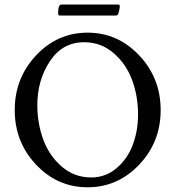

<svg xmlns="http://www.w3.org/2000/svg" viewBox="-20 -791 751 821"><path d="M228.5 -733.4Q228.5 -771.5 242.2 -771.5H486.3Q492.2 -771.5 492.2 -764.6Q492.2 -752 485.4 -731.4Q484.4 -728.5 482.4 -727.1Q480.5 -725.6 478.5 -724.6H477.5H235.4Q234.4 -724.6 233.4 -724.6Q232.4 -724.6 230.5 -727.1Q228.5 -729.5 228.5 -733.4ZM339.8 -610.4Q247.1 -610.4 193.4 -529.3Q139.6 -448.2 139.6 -341.8Q139.6 -263.7 165 -194.3Q190.4 -125 244.1 -78.6Q297.9 -32.2 370.1 -32.2Q432.6 -32.2 479.5 -72.8Q526.4 -113.3 548.3 -173.3Q570.3 -233.4 570.3 -301.8Q570.3 -379.9 544.9 -448.7Q519.5 -517.6 465.8 -564Q412.1 -610.4 339.8 -610.4ZM134.3 -86.9Q43 -183.6 43 -320.3Q43 -457 134.3 -554.2Q225.6 -651.4 354.5 -651.4Q483.4 -651.4 575.2 -554.2Q667 -457 667 -320.3Q667 -183.6 575.2 -86.9Q483.4 9.8 354.5 9.8Q225.6 9.8 134.3 -86.9Z"/></svg>

Font: Crimson Text
Style: Regular
Weight: 400
Version: Version 0.13